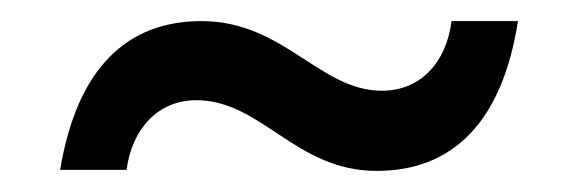

<svg xmlns="http://www.w3.org/2000/svg" viewBox="-20 -411 548 182"><path d="M337 -249C409 -249 456 -295 471 -391H408C403 -351 378 -325 342 -325C283 -325 249 -391 171 -391C100 -391 53 -346 37 -250H100C105 -289 130 -316 166 -316C228 -316 260 -249 337 -249Z"/></svg>

Font: Rootstock Sans Body
Style: Regular
Weight: 400
Designer: Colophon Foundry, Jonny Pinhorn
Foundry: Colophon Foundry
Version: Version 1.200;FEAKit 1.0